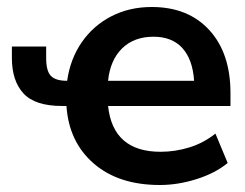

<svg xmlns="http://www.w3.org/2000/svg" viewBox="-20 -519 701 549"><path d="M437 10Q319 10 248 -51.5Q177 -113 170 -216H157Q80 -216 47 -252Q14 -288 14 -353V-386H112V-353Q112 -316 125.5 -302Q139 -288 171 -288H172Q181 -351 214 -398.5Q247 -446 298.5 -472.5Q350 -499 414 -499Q518 -499 578.5 -433Q639 -367 639 -253V-216H289Q303 -85 439 -85Q481 -85 521.5 -97.5Q562 -110 596 -137L631 -53Q596 -24 542.5 -7Q489 10 437 10ZM419 -414Q363 -414 329 -380.5Q295 -347 289 -288H535Q531 -349 501.5 -381.5Q472 -414 419 -414Z"/></svg>

Font: Nunito Sans
Style: Bold
Weight: 700
Designer: Vernon Adams
Foundry: Vernon Adams
Version: Version 3.101; ttfautohint (v1.8.4.7-5d5b);gftools[0.9.27]